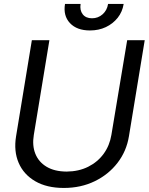

<svg xmlns="http://www.w3.org/2000/svg" viewBox="-20 -929 745 962"><path d="M617.2 -727.5H705.1L626 -246.1Q613.8 -171.4 568.8 -113Q523.9 -54.7 454.6 -21Q385.3 12.7 299.8 12.7Q214.4 12.7 156.5 -21Q98.6 -54.7 73.5 -113Q48.3 -171.4 60.5 -246.1L139.6 -727.5H227.5L149.4 -252.9Q140.6 -199.7 157.2 -158.4Q173.8 -117.2 213.4 -93.5Q252.9 -69.8 313.5 -69.3Q374.5 -69.8 421.9 -93.5Q469.2 -117.2 499.3 -158.4Q529.3 -199.7 538.1 -252.9ZM430.7 -776.4Q365.2 -776.4 330.6 -813.2Q295.9 -850.1 305.7 -909.2H383.8Q378.9 -877.4 394.5 -857.4Q410.2 -837.4 440.9 -837.4Q471.7 -837.4 494.1 -857.4Q516.6 -877.4 521.5 -909.2H599.6Q593.3 -869.6 569.6 -839.8Q545.9 -810.1 510.3 -793.2Q474.6 -776.4 430.7 -776.4Z"/></svg>

Font: Inter Tight
Style: Italic
Weight: 400
Italic angle: -9.39999°
Designer: Rasmus Andersson
Foundry: rsms
Version: Version 3.002